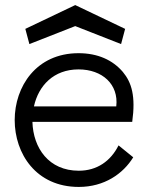

<svg xmlns="http://www.w3.org/2000/svg" viewBox="-20 -728 593 758"><path d="M277 -708 80 -614 96 -554 277 -625 458 -554 474 -614ZM506 -107 448 -154C417 -92 363 -54 291 -54C173 -54 111 -143 108 -247H502C516 -348 500 -402 465 -444C425 -491 366 -518 290 -518C123 -518 38 -386 38 -254C38 -122 122 10 291 10C392 10 466 -42 506 -107ZM439 -308H114C132 -390 192 -454 290 -454C384 -454 449 -395 439 -308Z"/></svg>

Font: LilGrotesk
Style: Regular
Weight: 400
Designer: Bastien Sozeau
Foundry: NBR — Bastien Sozeau
Version: Version 2.001